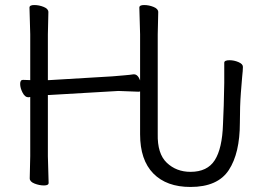

<svg xmlns="http://www.w3.org/2000/svg" viewBox="-20 -725 1044 762"><path d="M736 -43Q803 -43 832.5 -89.5Q862 -136 865 -232L868 -307Q870 -387 870 -396V-476Q870 -486 891 -486Q909 -486 926.5 -478.5Q944 -471 944 -460V-458Q944 -446 941 -419Q940 -410 936 -357.5Q932 -305 932 -238Q932 -117 888 -50Q844 17 736 17Q641 17 588.5 -36.5Q536 -90 536 -192V-362L530 -361L450 -364L176 -348H170V-105L173 1Q173 11 154.5 11Q136 11 117 3.5Q98 -4 98 -17L100 -106V-340Q97 -339 93 -339H92Q79 -339 69.5 -357.5Q60 -376 60 -392Q60 -408 71 -408H72L100 -407V-589L97 -695Q97 -705 116 -705Q135 -705 153.5 -697.5Q172 -690 172 -677L170 -588V-407H175L426 -422Q449 -424 473 -426Q497 -428 509 -430H512Q527 -430 536 -406V-589L533 -695Q533 -705 552 -705Q571 -705 589.5 -697.5Q608 -690 608 -677L606 -588V-194Q604 -115 642 -79Q680 -43 736 -43Z"/></svg>

Font: LXGW WenKai Lite
Style: Regular
Weight: 400
Designer: LXGW / Fontworks Inc.
Foundry: LXGW / Fontworks Inc.
Version: Version 1.511; March 25, 2025